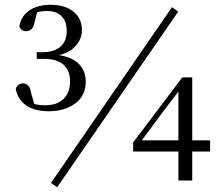

<svg xmlns="http://www.w3.org/2000/svg" viewBox="-20 -758 931 806"><path d="M185 -291Q126 -291 90.5 -315Q55 -339 46 -385Q51 -398 59 -403Q67 -408 76 -408Q89 -408 98 -399Q107 -390 111 -366L128 -307L101 -330Q117 -323 132.5 -319.5Q148 -316 168 -316Q220 -316 247 -343Q274 -370 274 -417Q274 -461 247 -486Q220 -511 163 -511H134V-539H160Q206 -539 233 -561.5Q260 -584 260 -628Q260 -669 238 -690.5Q216 -712 176 -712Q161 -712 145.5 -709Q130 -706 111 -699L139 -719L125 -664Q121 -643 111.5 -635Q102 -627 89 -627Q69 -627 61 -647Q66 -678 85 -698.5Q104 -719 132 -728.5Q160 -738 191 -738Q254 -738 289 -708.5Q324 -679 324 -633Q324 -590 291.5 -559Q259 -528 197 -521L195 -530Q268 -526 304 -496Q340 -466 340 -415Q340 -356 295.5 -323.5Q251 -291 185 -291ZM729 0V-139V-154V-383H722L755 -408L659 -282L565 -155L570 -181V-169H862V-122H539V-160L745 -433H787V0ZM220 28 194 10 702 -728 728 -709Z"/></svg>

Font: Noto Serif SC ExtraLight
Style: Regular
Weight: 400
Version: Version 2.002-H1;hotconv 1.1.0;makeotfexe 2.6.0